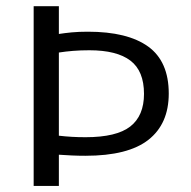

<svg xmlns="http://www.w3.org/2000/svg" viewBox="-20 -616 632 636"><path d="M91.5 0V-595.5H175V-503.5Q194.5 -506.5 217.8 -508.8Q241 -511 271 -511Q402.5 -511 470.8 -461.8Q539 -412.5 539 -306Q539 -206 471.8 -153Q404.5 -100 263 -100Q240 -100 218.2 -101Q196.5 -102 175 -103.5V0ZM263.5 -161.5Q366 -161.5 411.5 -197Q457 -232.5 457 -305Q457 -381 412 -415.2Q367 -449.5 276 -449.5Q247 -449.5 222.2 -447.5Q197.5 -445.5 175 -442V-166.5Q196.5 -164 217.5 -162.8Q238.5 -161.5 263.5 -161.5Z"/></svg>

Font: Encode Sans SC SemiExpanded
Style: Regular
Weight: 400
Width: 6
Designer: Multiple Designers
Foundry: Impallari Type
Version: Version 3.002